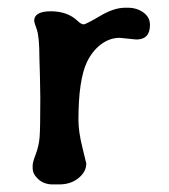

<svg xmlns="http://www.w3.org/2000/svg" viewBox="-20 -489 443 502"><path d="M69.3 -434.1Q69.3 -459.5 112.8 -459.5Q156.2 -459.5 182.6 -434.6Q192.4 -425.3 198.5 -425.3Q204.6 -425.3 241.2 -447Q277.8 -468.8 307.1 -468.8H314.5Q337.4 -468.8 354.7 -456.5Q372.1 -444.3 372.1 -423.8Q372.1 -385.7 336.4 -385.7L293 -390.1Q267.1 -390.1 244.4 -373.3Q221.7 -356.4 207.5 -327.1Q185.1 -280.3 185.1 -175.3Q185.1 -145 195.3 -104Q205.6 -63 205.6 -61.5Q205.6 -40 185.3 -23.4Q165 -6.8 134.8 -6.8H118.2Q95.2 -6.8 80.3 -20.3Q65.4 -33.7 65.4 -49.3V-56.6Q65.4 -64.9 73.5 -85.9Q81.5 -106.9 83.5 -129.6Q85.4 -152.3 85.4 -232.9L84.5 -286.6L83 -338.9Q83 -392.1 76.2 -411.9Q69.3 -431.6 69.3 -434.1Z"/></svg>

Font: Averia Libre Light
Style: Regular
Weight: 300
Version: Version 1.002